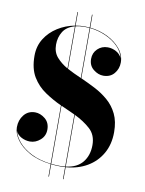

<svg xmlns="http://www.w3.org/2000/svg" viewBox="-98 -898 789 1046"><g transform="rotate(10 297.0 -375.0)"><path d="M244 -830H247V-755.5Q271.5 -760 297 -760Q311 -760 324.5 -758.5V-830H327.5V-758.5Q380 -753 425 -730.8Q470 -708.5 497.2 -674.5Q524.5 -640.5 524.5 -600Q524.5 -565.5 502.8 -539.2Q481 -513 442.5 -513Q414 -513 387.8 -534Q361.5 -555 361.5 -591.5Q361.5 -625.5 384.5 -647.5Q407.5 -669.5 440.5 -669.5Q465.5 -669.5 488.2 -656.8Q511 -644 519.5 -621.5Q512.5 -656.5 484.8 -685Q457 -713.5 415.8 -732.2Q374.5 -751 327.5 -756V-478.5Q367.5 -460.5 407.8 -439.8Q448 -419 481.2 -390.2Q514.5 -361.5 534.5 -320.2Q554.5 -279 554.5 -220Q554.5 -152.5 525.5 -101.8Q496.5 -51 445.5 -21.2Q394.5 8.5 327.5 13.5V80H324.5V13.5Q312.5 14.5 300 14.5Q272.5 14.5 247 11.5V80H244V11Q173 2.5 125 -24.5Q77 -51.5 52.5 -86.5Q28 -121.5 28 -155Q28 -195 51 -223.5Q74 -252 112.5 -252Q141 -252 167.5 -230.8Q194 -209.5 194 -171Q194 -135.5 168.2 -113Q142.5 -90.5 111.5 -90.5Q87 -90.5 64.2 -102.2Q41.5 -114 33 -135Q39.5 -104.5 65.5 -74.2Q91.5 -44 136.5 -21.2Q181.5 1.5 244 9V-313.5Q196 -335.5 152.8 -364.8Q109.5 -394 82.2 -439.2Q55 -484.5 55 -555Q55 -608.5 81 -650Q107 -691.5 150 -718.5Q193 -745.5 244 -755ZM297 -757.5Q269.5 -757.5 247 -751.5V-516.5Q264.5 -507 284.2 -497.8Q304 -488.5 324.5 -479.5V-756Q311 -757.5 297 -757.5ZM160 -635Q160 -593.5 183.8 -566.2Q207.5 -539 244 -518V-751Q199.5 -739 179.8 -707.5Q160 -676 160 -635ZM297.5 12Q311.5 12 324.5 10.5V-277.5Q306 -286.5 286.2 -295Q266.5 -303.5 247 -312.5V9Q271.5 12 297.5 12ZM450.5 -130.5Q450.5 -186.5 414.5 -219Q378.5 -251.5 327.5 -276V10Q389.5 2.5 420 -35.5Q450.5 -73.5 450.5 -130.5Z"/></g></svg>

Font: Bodoni* 72pt
Style: Bold
Weight: 700
Version: Version 2.3